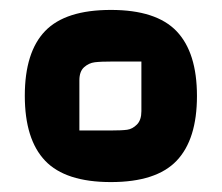

<svg xmlns="http://www.w3.org/2000/svg" viewBox="-20 -724 447 387"><path d="M71 -400Q30 -443 30 -531Q30 -619 71 -661.5Q112 -704 203.5 -704Q295 -704 336 -661Q377 -618 377 -530.5Q377 -443 336 -400Q295 -357 203.5 -357Q112 -357 71 -400ZM140 -562V-461H203Q226 -461 236.5 -462.5Q247 -464 256 -473Q265 -482 265 -500V-600H208Q183 -600 171 -598.5Q159 -597 149.5 -588.5Q140 -580 140 -562Z"/></svg>

Font: Myanmar Thuriya
Style: Regular
Weight: 400
Designer: Danh Hong
Foundry: Google Inc.
Version: Version 2.00 November 23, 2015